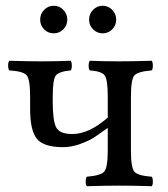

<svg xmlns="http://www.w3.org/2000/svg" viewBox="-20 -641 579 663"><path d="M162.1 -307.1V-290Q162.1 -225.1 173.6 -201.7Q185.1 -178.2 230 -178.2Q287.1 -178.2 352.1 -234.9V-307.1Q352.1 -367.2 341.1 -381.1Q330.1 -395 290 -397.9Q286.1 -401.9 286.1 -413.8Q286.1 -425.8 290 -431.2Q335.9 -429.2 392.1 -429.2Q436 -429.2 503.9 -431.2Q507.8 -426.3 507.8 -414.1Q507.8 -401.9 503.9 -397.9Q456.1 -394 444.1 -380.6Q432.1 -367.2 432.1 -307.1V-122.1Q432.1 -62 444.1 -48.1Q456.1 -34.2 503.9 -30.8Q507.8 -25.9 507.8 -13.9Q507.8 -2 503.9 2Q439.9 0 392.1 0Q346.2 0 279.8 2Q275.9 -2 275.9 -13.9Q275.9 -25.9 279.8 -30.8Q327.6 -34.7 339.8 -48.3Q352.1 -62 352.1 -122.1V-199.2Q324.2 -179.2 306.6 -167.5Q289.1 -155.8 258.1 -144.3Q227.1 -132.8 198.2 -132.8Q130.4 -132.8 107.2 -161.9Q84 -190.9 84 -264.2V-307.1Q84 -367.2 72 -381.1Q60.1 -395 12.2 -397.9Q8.3 -401.9 8.1 -413.8Q7.8 -425.8 12.2 -431.2Q78.1 -429.2 122.1 -429.2Q176.3 -429.2 224.1 -431.2Q228 -426.3 228 -414.1Q228 -401.9 224.1 -397.9Q183.1 -394 172.6 -380.1Q162.1 -366.2 162.1 -307.1ZM132.3 -539.8Q118.7 -553.7 118.7 -573.2Q118.7 -592.8 132.3 -606.9Q146 -621.1 165.5 -621.1Q185.1 -621.1 198.7 -606.9Q212.4 -592.8 212.4 -573.2Q212.4 -553.7 198.7 -539.8Q185.1 -525.9 165.5 -525.9Q146 -525.9 132.3 -539.8ZM301.3 -539.8Q287.6 -553.7 287.6 -573.2Q287.6 -592.8 301.3 -606.9Q314.9 -621.1 334.5 -621.1Q354 -621.1 367.7 -606.9Q381.3 -592.8 381.3 -573.2Q381.3 -553.7 367.7 -539.8Q354 -525.9 334.5 -525.9Q314.9 -525.9 301.3 -539.8Z"/></svg>

Font: Linux Libertine
Style: Regular
Weight: 400
Designer: Philipp H. Poll
Foundry: Philipp H. Poll
Version: Version 5.3.0 ; ttfautohint (v0.9)